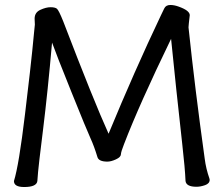

<svg xmlns="http://www.w3.org/2000/svg" viewBox="-20 -738 895 771"><path d="M77 13Q36 13 36 -11Q56 -75 80.5 -280Q105 -485 109.5 -533.5Q114 -582 117 -610Q120 -638 120 -639L119 -663Q119 -688 142 -698.5Q165 -709 183 -709Q201 -709 208.5 -703Q216 -697 234 -652Q357 -331 416 -201Q520 -453 626 -676Q633 -690 639.5 -704Q646 -718 664 -718Q679 -718 696 -712Q742 -696 742 -677Q737 -635 737 -628Q763 -381 802 -101Q807 -61 821 -21L822 -16Q822 -1 803.5 5.5Q785 12 769 12Q728 12 725 -11Q723 -61 712 -158Q686 -391 667 -582Q539 -318 478 -159Q466 -129 465.5 -118Q465 -107 445.5 -98Q426 -89 411 -89Q376 -89 371 -108Q358 -151 343.5 -182.5Q329 -214 267 -368Q205 -522 189 -567Q172 -372 153 -218.5Q134 -65 133 -48.5Q132 -32 130 -11Q127 13 77 13Z"/></svg>

Font: LXGW WenKai TC
Style: Bold
Weight: 700
Designer: LXGW / Fontworks Inc.
Foundry: LXGW / Fontworks Inc.
Version: Version 1.330;April 28, 2024